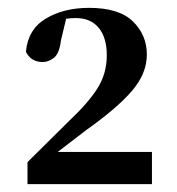

<svg xmlns="http://www.w3.org/2000/svg" viewBox="-20 -943 450 489"><path d="M50 -474V-530L156 -635Q205 -681 228.5 -718.5Q252 -756 252 -802Q252 -847 231.5 -872Q211 -897 173 -897Q162 -897 150 -895.5Q138 -894 126 -889L150 -902L135 -839Q131 -806 117 -795.5Q103 -785 89 -785Q59 -785 46 -811Q51 -868 96.5 -895.5Q142 -923 207 -923Q283 -923 318.5 -888.5Q354 -854 354 -804Q354 -756 316.5 -712Q279 -668 200 -612L97 -533L117 -569L118 -556H367V-474Z"/></svg>

Font: Noto Serif JP ExtraLight ExtraBold
Style: Regular
Weight: 800
Version: Version 2.003-H1;hotconv 1.1.1;makeotfexe 2.6.0